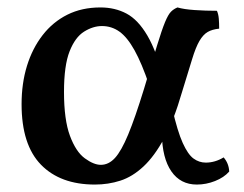

<svg xmlns="http://www.w3.org/2000/svg" viewBox="-20 -487 655 516"><path d="M235 9Q142 9 90 -44.5Q38 -98 38 -207Q38 -263 52.5 -310Q67 -357 94.5 -392.5Q122 -428 161 -447.5Q200 -467 250 -467Q289 -467 320 -450.5Q351 -434 376 -391.5Q401 -349 422 -269L381 -258Q361 -317 341.5 -352Q322 -387 301 -402Q280 -417 254 -417Q230 -417 206 -402Q182 -387 167 -349Q152 -311 152 -240Q152 -165 168 -122Q184 -79 208 -61.5Q232 -44 251 -44Q272 -44 289 -62.5Q306 -81 324.5 -125.5Q343 -170 367 -248Q389 -322 402 -364.5Q415 -407 423.5 -427.5Q432 -448 439.5 -455.5Q447 -463 457 -467Q474 -462 503 -460Q532 -458 563 -458Q567 -449 568 -437Q569 -425 569 -410Q550 -408 538 -401Q526 -394 516 -377Q506 -360 496 -327Q486 -294 469 -239Q447 -163 421 -115Q395 -67 365.5 -39.5Q336 -12 303.5 -1.5Q271 9 235 9ZM509 9Q465 9 440.5 -26.5Q416 -62 415 -127L443 -195Q457 -134 471 -103Q485 -72 500 -61Q515 -50 533 -50Q558 -50 581 -64Q595 -48 596 -26Q582 -10 558 -0.5Q534 9 509 9Z"/></svg>

Font: Vollkorn Medium
Style: Regular
Weight: 500
Designer: Friedrich Althausen
Foundry: Friedrich Althausen
Version: Version 5.000